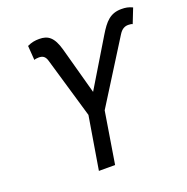

<svg xmlns="http://www.w3.org/2000/svg" viewBox="-131 -859 953 980"><g transform="rotate(-20 345.5 -368.5)"><path d="M241.5 0H329.5L375 -280.5L585.9 -616.5C601.2 -641 617.2 -649.1 637.1 -649.1C647 -649.1 655.5 -647.7 659.8 -644.9L691.1 -724.4C669.7 -734.4 654.1 -737.2 631.4 -737.2C570.3 -737.2 541.2 -703.5 505 -643.5L351.6 -389.2L282 -643.5C261.7 -717.3 232.2 -737.2 185.4 -737.2C162.6 -737.2 144.2 -734.4 120 -723L125.7 -644.9C130 -647.7 142.8 -649.1 151.3 -649.1C172.6 -649.1 185.4 -640.6 192.5 -616.5L289.1 -286.9Z"/></g></svg>

Font: Margiela Sans
Style: Italic
Weight: 400
Italic angle: -9.39999°
Designer: Stefan Endress, Andreas Faust
Version: Version 1.100;FEAKit 1.0